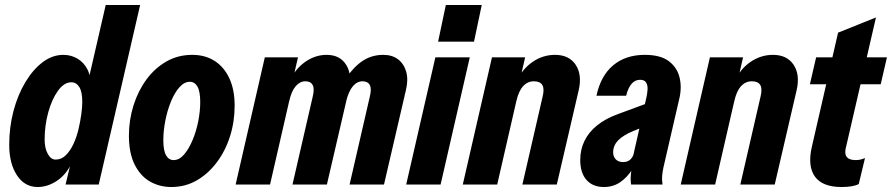

<svg xmlns="http://www.w3.org/2000/svg" viewBox="-20 -740 3577 770"><path d="M243 0 265 -92 267 -86Q246 -40 208.5 -15Q171 10 131 10Q79 10 48 -37Q17 -84 17 -159Q17 -230 34 -294.5Q51 -359 81.5 -410Q112 -461 151 -490.5Q190 -520 234 -520Q265 -520 290.5 -505Q316 -490 330.5 -462Q345 -434 342 -394L330 -399L404 -720H542L376 0ZM203 -100Q226 -100 243.5 -117Q261 -134 274 -161.5Q287 -189 294.5 -220.5Q302 -252 306 -281.5Q310 -311 310 -331Q310 -372 298 -391Q286 -410 266 -410Q237 -410 212.5 -376Q188 -342 173.5 -289.5Q159 -237 159 -180Q159 -146 171.5 -123Q184 -100 203 -100Z M667 10Q620 10 581.5 -12Q543 -34 520 -80Q497 -126 497 -196Q497 -259 515.5 -317.5Q534 -376 567.5 -421.5Q601 -467 647.5 -493.5Q694 -520 751 -520Q803 -520 841 -495.5Q879 -471 900 -425.5Q921 -380 921 -316Q921 -252 902.5 -193.5Q884 -135 849.5 -89Q815 -43 769 -16.5Q723 10 667 10ZM676 -98Q699 -98 718 -120Q737 -142 752 -177.5Q767 -213 775 -253.5Q783 -294 783 -331Q783 -373 772 -392.5Q761 -412 741 -412Q719 -412 699.5 -390Q680 -368 665.5 -332.5Q651 -297 643 -256Q635 -215 635 -178Q635 -136 646 -117Q657 -98 676 -98Z M925 0 1042 -510H1175L1153 -414H1158L1063 0ZM1153 0 1234 -352Q1242 -384 1234 -399Q1226 -414 1205 -414Q1183 -414 1166 -394.5Q1149 -375 1140 -335L1138 -409Q1163 -463 1203.5 -491.5Q1244 -520 1290 -520Q1343 -520 1368 -480.5Q1393 -441 1379 -379L1291 0ZM1382 0 1463 -352Q1471 -384 1463 -399Q1455 -414 1434 -414Q1412 -414 1395 -394Q1378 -374 1368 -333L1356 -407Q1389 -463 1428 -491.5Q1467 -520 1517 -520Q1553 -520 1576.5 -502Q1600 -484 1609 -452.5Q1618 -421 1608 -379L1520 0Z M1609 0 1726 -510H1864L1747 0ZM1737 -573 1768 -720H1912L1881 -573Z M1836 0 1953 -510H2086L2064 -414H2069L1974 0ZM2075 0 2156 -352Q2164 -384 2155 -399Q2146 -414 2121 -414Q2096 -414 2078 -394.5Q2060 -375 2051 -335L2049 -409Q2074 -463 2115.5 -491.5Q2157 -520 2206 -520Q2262 -520 2288.5 -480.5Q2315 -441 2301 -379L2213 0Z M2511 0Q2508 -20 2510 -40Q2512 -60 2516 -82L2512 -83L2573 -352Q2576 -366 2577 -381.5Q2578 -397 2571.5 -408.5Q2565 -420 2547 -420Q2527 -420 2513 -404Q2499 -388 2491 -356H2372Q2389 -436 2439 -478Q2489 -520 2566 -520Q2629 -520 2662.5 -494.5Q2696 -469 2705.5 -428.5Q2715 -388 2704 -343L2641 -70Q2637 -52 2635.5 -35.5Q2634 -19 2637 0ZM2402 10Q2357 10 2332 -18.5Q2307 -47 2307 -98Q2307 -140 2324 -175Q2341 -210 2374.5 -237Q2408 -264 2457 -282L2606 -337L2583 -240L2521 -215Q2481 -199 2460 -178Q2439 -157 2439 -129Q2439 -112 2449.5 -101Q2460 -90 2479 -90Q2496 -90 2507 -99.5Q2518 -109 2522 -125L2518 -64Q2496 -29 2467.5 -9.5Q2439 10 2402 10Z M2710 0 2827 -510H2960L2938 -414H2943L2848 0ZM2949 0 3030 -352Q3038 -384 3029 -399Q3020 -414 2995 -414Q2970 -414 2952 -394.5Q2934 -375 2925 -335L2923 -409Q2948 -463 2989.5 -491.5Q3031 -520 3080 -520Q3136 -520 3162.5 -480.5Q3189 -441 3175 -379L3087 0Z M3355 10Q3278 10 3248 -32Q3218 -74 3236 -152L3341 -609L3493 -670L3371 -142Q3367 -120 3377 -109Q3387 -98 3412 -98Q3422 -98 3430.5 -100Q3439 -102 3449 -106L3424 -2Q3413 4 3395.5 7Q3378 10 3355 10ZM3228 -402 3253 -510H3537L3512 -402Z"/></svg>

Font: Instrument Sans Condensed
Style: Bold Italic
Weight: 700
Width: 3
Italic angle: -13°
Designer: Rodrigo Fuenzalida
Foundry: fragTYPE
Version: Version 1.000;gftools[0.9.28]